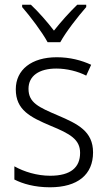

<svg xmlns="http://www.w3.org/2000/svg" viewBox="-20 -785 456 815"><path d="M182 -606H236C260 -650 311 -715 346 -755V-765H308C273 -731 240 -694 209 -655C180 -693 143 -735 111 -765H74V-755C108 -716 158 -650 182 -606ZM375 -138C375 -228 310 -259 226 -295C144 -330 101 -349 101 -408C101 -463 146 -494 219 -494C264 -494 311 -482 346 -464L367 -510C326 -529 277 -542 221 -542C114 -542 47 -489 47 -406C47 -318 108 -288 195 -251C278 -217 320 -193 320 -136C320 -75 281 -39 193 -39C137 -39 82 -56 41 -79V-23C76 -5 127 10 192 10C310 10 375 -44 375 -138Z"/></svg>

Font: Noto Sans Malayalam SemiCondensed Light
Style: Regular
Weight: 300
Width: 4
Designer: Jelle Bosma - Monotype Design Team
Foundry: Monotype Imaging Inc.
Version: Version 2.104